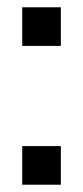

<svg xmlns="http://www.w3.org/2000/svg" viewBox="-20 -507 228 527"><path d="M41 -487H147V-381H41ZM41 -106H147V0H41Z"/></svg>

Font: Booming Bebas 2
Style: Regular
Weight: 400
Designer: Ryoichi Tsunekawa
Foundry: Ryoichi Tsunekawa
Version: Version 2.000